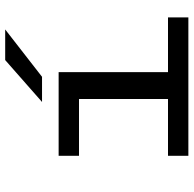

<svg xmlns="http://www.w3.org/2000/svg" viewBox="-23 -723 746 740"><g transform="rotate(-90 350.0 -353.0)"><path d="M119.5 0V-78.5H338.5V-421.5H119.5V-500H442V-78.5H653V0ZM424 -564H327L488.5 -706H606.5Z"/></g></svg>

Font: Trispace SemiExpanded
Style: Regular
Weight: 400
Width: 6
Designer: Tyler Finck
Foundry: Etcetera Type Company
Version: Version 1.210; ttfautohint (v1.8.3)